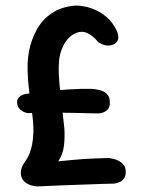

<svg xmlns="http://www.w3.org/2000/svg" viewBox="-20 -667 512 689"><path d="M114 2Q87 0 72 -11.5Q57 -23 55 -40.5Q53 -58 62 -75Q76 -94 83.5 -110.5Q91 -127 95 -147Q99 -167 100 -196Q100 -226 95 -262.5Q90 -299 85 -337Q80 -375 79 -413Q78 -451 84 -483Q92 -524 111.5 -560Q131 -596 165.5 -619.5Q200 -643 251 -647Q280 -647 308.5 -637Q337 -627 361 -607Q385 -587 400 -555Q400 -555 402 -549Q404 -543 404.5 -534Q405 -525 399.5 -517Q394 -509 380 -505Q367 -502 356 -505Q345 -508 338 -512.5Q331 -517 331 -517Q322 -529 309.5 -538.5Q297 -548 283 -552Q268 -555 251.5 -548Q235 -541 221.5 -525Q208 -509 199 -483Q192 -463 191 -432Q190 -401 193.5 -364.5Q197 -328 202 -287.5Q207 -247 211 -206Q213 -174 209.5 -144Q206 -114 189 -88Q218 -91 240 -93Q262 -95 282 -96.5Q302 -98 323 -98.5Q344 -99 371 -100Q371 -100 377 -99Q383 -98 392 -95.5Q401 -93 410 -87.5Q419 -82 425 -73.5Q431 -65 431 -52Q432 -36 425.5 -27Q419 -18 410 -14Q401 -10 394.5 -9Q388 -8 388 -8Q376 -8 346 -7Q316 -6 276 -4.5Q236 -3 193.5 -1.5Q151 0 114 2ZM79 -261Q78 -261 70 -263.5Q62 -266 53.5 -273Q45 -280 42 -293Q40 -304 43.5 -311Q47 -318 53 -322Q59 -326 63.5 -327.5Q68 -329 68 -329Q101 -335 141 -339Q181 -343 224.5 -346Q268 -349 311 -348Q311 -348 317 -347.5Q323 -347 332.5 -345Q342 -343 351.5 -338.5Q361 -334 367.5 -325Q374 -316 374 -301Q375 -284 367.5 -275.5Q360 -267 350.5 -263.5Q341 -260 333.5 -260Q326 -260 326 -260Q285 -261 240.5 -262Q196 -263 155 -263Q114 -263 79 -261Z"/></svg>

Font: Sour Gummy Black Medium
Style: Regular
Weight: 500
Version: Version 1.000